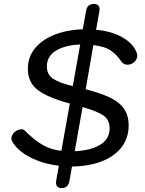

<svg xmlns="http://www.w3.org/2000/svg" viewBox="-20 -849 740 979"><path d="M456 -619 417 -394Q493 -374 540 -352Q587 -330 611.5 -295.5Q636 -261 636 -209Q636 -145 599.5 -98Q563 -51 498 -26Q433 -1 347 0L334 75Q327 110 295 110Q278 110 271 100.5Q264 91 266 75L280 -4Q198 -14 135.5 -46Q73 -78 45 -123Q38 -134 38 -141Q38 -160 54 -175Q70 -190 93 -190Q98 -190 103.5 -185.5Q109 -181 120 -170Q165 -127 205 -106Q245 -85 293 -80L336 -321Q225 -351 173.5 -389.5Q122 -428 122 -498Q122 -559 159 -603.5Q196 -648 259.5 -672.5Q323 -697 402 -700L419 -794Q425 -829 459 -829Q476 -829 483 -818.5Q490 -808 487 -794L470 -697Q549 -690 603.5 -659Q658 -628 676 -583Q680 -572 680 -565Q680 -547 665 -533Q650 -519 630 -519Q609 -519 596 -539Q577 -568 546.5 -590Q516 -612 456 -619ZM351 -410 389 -622Q311 -619 265 -590.5Q219 -562 219 -510Q219 -469 250 -448Q281 -427 351 -410ZM401 -303 361 -78Q445 -82 492 -111.5Q539 -141 539 -195Q539 -238 507.5 -260Q476 -282 401 -303Z"/></svg>

Font: Kodchasan Medium
Style: Italic
Weight: 500
Italic angle: -10°
Version: Version 1.000; ttfautohint (v1.6)